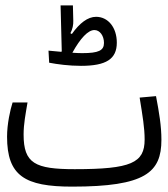

<svg xmlns="http://www.w3.org/2000/svg" viewBox="-20 -693 626 715"><path d="M248.5 2C521.5 2 581.1 -50.8 581.1 -172.4C581.1 -223.6 572.8 -273.4 561 -335L500 -329.6C511.2 -260.3 518.6 -216.8 518.6 -173.3C518.6 -86.4 468.3 -63 258.3 -63C110.4 -63 67.9 -84.5 67.9 -191.9C67.9 -231.9 75.2 -267.6 82.5 -311.5H26.9C18.1 -284.2 6.3 -231.4 6.3 -184.1C6.3 -38.1 72.3 2 248.5 2ZM281.7 -447.8C375.5 -447.8 415 -473.1 415 -534.2C415 -590.8 382.3 -630.4 337.9 -630.4C306.6 -630.4 276.4 -606.9 247.6 -566.4L242.2 -569.3C250.5 -585 253.4 -601.1 252.9 -615.7L251.5 -672.9H205.6L210 -502.4C209.5 -501.5 209 -500.5 208.5 -500C189.9 -501.5 172.4 -503.4 160.6 -504.4L163.1 -459.5C193.4 -453.6 236.8 -447.8 281.7 -447.8ZM249.5 -496.6C279.3 -550.8 308.1 -581.1 331.5 -581.1C352.1 -581.1 367.2 -559.6 367.2 -533.2C367.2 -504.9 347.2 -495.1 286.1 -495.1C276.9 -495.1 263.7 -495.6 249.5 -496.6Z"/></svg>

Font: Cascadia Code PL Light
Style: Regular
Weight: 300
Monospace: yes
Designer: Aaron Bell
Foundry: Saja Typeworks
Version: Version 2404.023